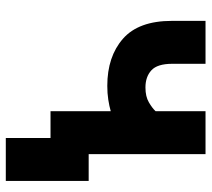

<svg xmlns="http://www.w3.org/2000/svg" viewBox="-52 -496 694 629"><g transform="rotate(90 294.5 -181.0)"><path d="M260.7 -186Q165 -186 106.4 -237.3Q47.9 -288.6 47.9 -397.5V-507.8H188.5V-398.9Q188.5 -350.1 209.7 -330.6Q231 -311 266.1 -311Q295.9 -311 314.9 -322.3Q334 -333.5 343.8 -344.2V-507.8H484.4V-125H572.3V146.5H431.6V0H343.8V-197.3Q326.7 -192.4 305.9 -189.2Q285.2 -186 260.7 -186Z"/></g></svg>

Font: Giphurs
Style: Bold
Weight: 700
Version: Version 0.920; ttfautohint (v1.8.4.7-5d5b)